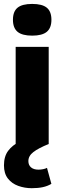

<svg xmlns="http://www.w3.org/2000/svg" viewBox="-20 -741 331 988"><path d="M230.6 -500V0H60.6V-500ZM145.6 -557.6Q94 -557.6 70.3 -577.4Q46.6 -597.2 46.6 -639.2Q46.6 -681.8 70.3 -701.3Q94 -720.8 145.6 -720.8Q197.2 -720.8 220.9 -701.3Q244.6 -681.8 244.6 -639.2Q244.6 -597.2 220.9 -577.4Q197.2 -557.6 145.6 -557.6ZM143.6 227.4Q106.6 227.4 73.6 215.4Q40.6 203.4 20.5 177.5Q0.4 151.6 0.4 109.8Q0.4 63.8 22.1 34.9Q43.8 6 80.9 -12.1Q118 -30.2 164.2 -40.4L230.6 0Q177.8 21.4 151.9 41.3Q126 61.2 126 88Q126 108.4 139.6 120.2Q153.2 132 178.2 132Q189.6 132 201.8 129.6Q214 127.2 221.8 122.8L244.4 205Q224.8 216.8 200.2 222.1Q175.6 227.4 143.6 227.4Z"/></svg>

Font: Work Sans
Style: Regular
Weight: 400
Designer: Wei Huang
Foundry: Wei Huang
Version: Version 2.006; ttfautohint (v1.8.1.43-b0c9)